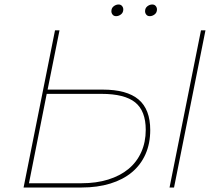

<svg xmlns="http://www.w3.org/2000/svg" viewBox="-20 -835 984 855"><path d="M497 -763Q487 -763 481.5 -769.8Q476 -776.5 476 -785Q476 -799 486.2 -807Q496.5 -815 508 -815Q518 -815 523.5 -808.2Q529 -801.5 529 -793Q529 -779 518.8 -771Q508.5 -763 497 -763ZM647 -763Q637 -763 631.5 -769.8Q626 -776.5 626 -785Q626 -799 636.2 -807Q646.5 -815 658 -815Q668 -815 673.5 -808.2Q679 -801.5 679 -793Q679 -779 668.8 -771Q658.5 -763 647 -763ZM437 -436Q545 -436 597 -392Q649 -348 649 -256Q649 -196 628 -148.5Q607 -101 567.5 -68Q528 -35 471 -17.5Q414 0 343 0H85L225 -700H245L192 -436ZM343 -19Q409 -19 462 -35.5Q515 -52 552 -82.5Q589 -113 609 -157.5Q629 -202 629 -257Q629 -341 582 -379Q535 -417 432 -417H188L109 -19ZM875 -700H895L755 0H735Z"/></svg>

Font: Argentum Sans Thin
Style: Italic
Weight: 100
Italic angle: -11°
Designer: Julieta Ulanovsky (font), Cristiano Sobral (main changes and remaster)
Foundry: Julieta Ulanovsky (font), Cristiano Sobral (main changes and remaster)
Version: Version 2.007;June 15, 2022;FontCreator 14.0.0.2814 64-bit; 